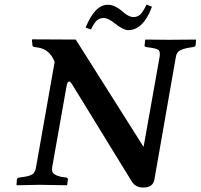

<svg xmlns="http://www.w3.org/2000/svg" viewBox="-20 -822 892 854"><path d="M223.1 -546.9Q201.2 -603 147.9 -610.8L133.8 -612.8Q125 -613.8 124 -622.1L122.1 -645L124 -647Q277.8 -646 316.9 -646L617.2 -170.9H619.1L689.9 -568.8Q693.8 -592.8 684.3 -599.9Q674.8 -606.9 644 -610.8L629.9 -612.8Q623 -613.8 623 -621.1L626 -645L627.9 -646Q691.9 -645 731 -645L850.1 -646L852.1 -645L850.1 -621.1Q849.1 -614.3 839.8 -612.8L826.2 -610.8Q795.4 -606 780.3 -597.4Q765.1 -588.9 762.2 -568.8L667 -24.9Q661.1 12.2 617.2 12.2Q583 12.2 565.9 -15.1L303.2 -442.9Q293.5 -459.5 287.1 -459.5Q279.8 -459.5 275.9 -438L211.9 -77.1Q208 -56.2 222.9 -46.6Q237.8 -37.1 261.2 -34.2L274.9 -32.2Q281.7 -31.2 282.2 -22.9L278.8 0L276.9 2Q190.9 0 154.8 0L55.2 2L53.2 0L55.2 -22.9Q56.2 -30.8 64.9 -32.2L79.1 -34.2Q109.9 -38.1 123 -46.1Q136.2 -54.2 140.1 -77.1ZM574.2 -746.1Q591.3 -746.1 603.8 -757.6Q616.2 -769 631.8 -801.8L655.8 -792Q617.7 -688 549.8 -688Q528.8 -688 492.2 -716.8Q461.4 -741.7 442.1 -741.9Q422.9 -742.2 410.4 -730.7Q397.9 -719.2 384.8 -690.9L360.8 -699.2Q401.9 -801.3 460 -800.8Q490.7 -800.8 525.9 -770Q552.2 -746.1 574.2 -746.1Z"/></svg>

Font: Linux Libertine O
Style: Semibold Italic
Weight: 600
Italic angle: -11.5°
Designer: Philipp H. Poll
Foundry: Philipp H. Poll
Version: Version 5.1.2